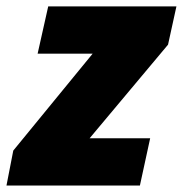

<svg xmlns="http://www.w3.org/2000/svg" viewBox="-40 -573 565 593"><path d="M-20 0 1 -107.9 246.1 -407.2H76.2L108.9 -553.2H504.9L479 -435.1L236.8 -146H423.8L392.1 0Z"/></svg>

Font: Open Sans Hebrew Extra Bold
Style: Italic
Weight: 800
Italic angle: -12°
Foundry: Ascender Corporation, Yanek Iontef
Version: Version 2.001;PS 002.001;hotconv 1.0.70;makeotf.lib2.5.58329